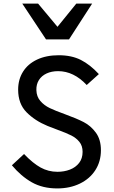

<svg xmlns="http://www.w3.org/2000/svg" viewBox="-20 -1044 640 1074"><path d="M301.5 -83Q339 -83 371 -95.2Q403 -107.5 422.5 -132.5Q442 -157.5 442 -194.5Q442 -228.5 424 -250.5Q406 -272.5 378.8 -286.2Q351.5 -300 302 -318Q267.5 -330.5 246 -339.5Q175.5 -368.5 128.5 -416Q81.5 -463.5 81.5 -542.5Q81.5 -599.5 108.8 -643Q136 -686.5 187.5 -710.8Q239 -735 308.5 -735Q380.5 -735 432.2 -708.8Q484 -682.5 533 -629.5L465 -568.5Q392.5 -646 305 -646Q268.5 -646 240.5 -633Q212.5 -620 197.5 -596Q182.5 -572 183.5 -540Q184.5 -503.5 205.8 -479Q227 -454.5 258.2 -439.5Q289.5 -424.5 342.5 -405.5Q408.5 -381.5 448.2 -361Q488 -340.5 516.2 -302Q544.5 -263.5 544.5 -203.5Q544.5 -141 513.5 -92.5Q482.5 -44 426.8 -17Q371 10 300 10Q218.5 10 158 -24.2Q97.5 -58.5 46.5 -119.5L114.5 -182.5Q163.5 -131 207 -107Q250.5 -83 301.5 -83ZM104.5 -1024H193L301.5 -894L407 -1024H495.5L366 -823.5H237.5Z"/></svg>

Font: JuliaMono Medium
Style: Regular
Weight: 500
Monospace: yes
Designer: cormullion
Foundry: corm
Version: Version 0.054; ttfautohint (v1.8.4)